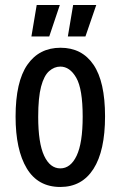

<svg xmlns="http://www.w3.org/2000/svg" viewBox="-20 -731 480 764"><path d="M220 13Q131 13 86.5 -61Q42 -135 42 -267Q42 -406 89 -473.5Q136 -541 221 -541Q306 -541 352 -473.5Q398 -406 398 -268Q398 -131 352 -59Q306 13 220 13ZM220 -61Q261 -61 285 -111.5Q309 -162 309 -267Q309 -377 283.5 -421.5Q258 -466 220 -466Q196 -466 175.5 -448Q155 -430 143.5 -386.5Q132 -343 132 -266Q132 -162 155.5 -111.5Q179 -61 220 -61ZM176 -586H105L126 -711H218ZM320 -586H250L271 -711H363Z"/></svg>

Font: Bricolage Grotesque 10pt Condensed
Style: Regular
Weight: 400
Width: 3
Designer: Mathieu Triay
Foundry: Atelier Triay
Version: Version 1.000; ttfautohint (v1.8.4.7-5d5b);gftools[0.9.29]